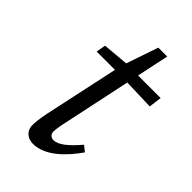

<svg xmlns="http://www.w3.org/2000/svg" viewBox="-193 -679 762 762"><g transform="rotate(45 187.5 -298.0)"><path d="M65 -425H204L368 -420L375 -474H208V-477L72 -465L65 -425ZM100 -110C92 -69 91 -52 91 -38C91 -4 117 13 145 13C213 13 273 -49 315 -109L291 -128C250 -80 219 -55 192 -55C180 -55 168 -63 168 -79C168 -89 171 -110 177 -137L277 -609H227L174 -454L100 -110Z"/></g></svg>

Font: Source Serif Variable
Style: Italic
Weight: 389
Italic angle: -12°
Designer: Frank Grießhammer
Foundry: Adobe Systems Incorporated
Version: Version 3.001;hotconv 1.0.111;makeotfexe 2.5.65597